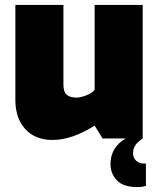

<svg xmlns="http://www.w3.org/2000/svg" viewBox="-20 -559 640 775"><path d="M569 101V191Q559 196 533 196Q477 196 451.5 168.5Q426 141 426 104Q426 68 442.5 42Q459 16 487 0H394L362 -52Q270 6 192 6Q122 6 82 -38Q42 -82 42 -156V-539H236V-217Q236 -188 249.5 -176.5Q263 -165 289 -165Q305 -165 328 -174Q351 -183 362 -196V-539H556V0Q534 15 525.5 28.5Q517 42 517 59Q517 78 529.5 89.5Q542 101 559 101Z"/></svg>

Font: Exo Black
Style: Regular
Weight: 900
Designer: Natanael Gama
Foundry: Natanael Gama
Version: Version 1.500; ttfautohint (v1.6)